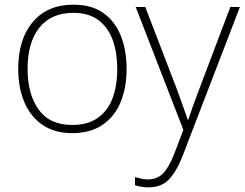

<svg xmlns="http://www.w3.org/2000/svg" viewBox="-20 -560 1047 822"><path d="M522 -265Q522 -185 496.5 -123Q471 -61 419 -25.5Q367 10 289 10Q214 10 162.5 -25Q111 -60 84.5 -122Q58 -184 58 -265Q58 -392 120.5 -466Q183 -540 294 -540Q373 -540 423 -504Q473 -468 497.5 -406Q522 -344 522 -265ZM98 -265Q98 -158 145 -91.5Q192 -25 289 -25Q356 -25 399 -55.5Q442 -86 462 -140Q482 -194 482 -265Q482 -333 463 -387Q444 -441 402.5 -473Q361 -505 294 -505Q199 -505 148.5 -441.5Q98 -378 98 -265ZM561 -530H602L735 -184Q752 -138 764 -104Q776 -70 784 -47H786Q793 -69 805 -103Q817 -137 834 -181L966 -530H1007L762 107Q736 174 703.5 208Q671 242 616 242Q586 242 558 233V198Q572 202 584.5 205Q597 208 613 208Q653 208 678.5 182Q704 156 727 96L765 -4Z"/></svg>

Font: Noto Sans ExtraLight
Style: Regular
Weight: 200
Designer: Monotype Design Team
Foundry: Monotype Imaging Inc.
Version: Version 2.007